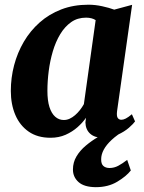

<svg xmlns="http://www.w3.org/2000/svg" viewBox="-20 -575 612 816"><path d="M477.5 -102.5Q475 -82 480.2 -74Q485.5 -66 496 -66Q504 -66 514.5 -71.2Q525 -76.5 540.5 -89.5L554 -59Q546.5 -48.5 527.8 -32Q509 -15.5 480.5 -2.5Q452 10.5 416.5 10.5Q382.5 10.5 363.2 -6.8Q344 -24 343 -54.5L345.5 -74.5Q331.5 -54 309.5 -34.5Q287.5 -15 258.8 -2.2Q230 10.5 194.5 10.5Q139.5 10.5 102 -15.5Q64.5 -41.5 45.2 -86.5Q26 -131.5 26 -188.5Q26 -244.5 40 -297.8Q54 -351 81.2 -397.5Q108.5 -444 148.5 -479.5Q188.5 -515 240.5 -535Q292.5 -555 356 -555Q384.5 -555 414.2 -548.5Q444 -542 465.5 -534L541.5 -554.5ZM386.5 -489.5Q379 -494.5 368.8 -497.2Q358.5 -500 346 -500Q309.5 -500 282.5 -481Q255.5 -462 236 -429.8Q216.5 -397.5 204.5 -356.8Q192.5 -316 187 -272.8Q181.5 -229.5 181.5 -189Q181.5 -147.5 190.2 -120Q199 -92.5 214.8 -78.8Q230.5 -65 251 -65Q264 -65 276 -70.5Q288 -76 299 -85.5Q310 -95 319.5 -107Q329 -119 336.5 -132.5ZM387 220.5Q337.5 220 313.8 198.8Q290 177.5 290 145.5Q290 115 305 89.8Q320 64.5 344.8 43.8Q369.5 23 398 6.5Q426.5 -10 453.5 -23L477 -33.5L511.5 -22Q477 -1.5 454.5 19.5Q432 40.5 421 61Q410 81.5 410 101.5Q409.5 121.5 419.2 130.2Q429 139 445.5 139Q465 139 482.8 129.5Q500.5 120 520.5 104.5L536 149.5Q516.5 174.5 478 197.5Q439.5 220.5 387 220.5Z"/></svg>

Font: Merriweather 48pt ExtraBold
Style: Italic
Weight: 800
Italic angle: -7.8°
Version: Version 2.101